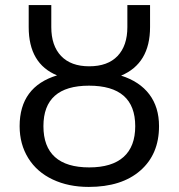

<svg xmlns="http://www.w3.org/2000/svg" viewBox="-20 -734 711 764"><path d="M335 -470.2Q408.7 -470.2 447.8 -511.2Q486.8 -552.2 486.8 -626V-713.9H577.1V-626Q577.1 -481.4 461.9 -433.1Q535.6 -409.7 574.2 -358.6Q612.8 -307.6 612.8 -231.9Q612.8 -120.1 538.3 -55.2Q463.9 9.8 333 9.8Q252.4 9.8 189.7 -19.8Q127 -49.3 92.5 -104.7Q58.1 -160.2 58.1 -231.9Q58.1 -388.7 207 -434.1Q94.2 -480.5 94.2 -626V-713.9H184.1V-626Q184.1 -552.2 223.1 -511.2Q262.2 -470.2 335 -470.2ZM152.8 -231.9Q152.8 -150.4 198.7 -109.1Q244.6 -67.9 335 -67.9Q425.3 -67.9 471.7 -109.4Q518.1 -150.9 518.1 -231.9Q518.1 -393.1 334 -393.1Q152.8 -393.1 152.8 -231.9Z"/></svg>

Font: NotoPenekeko
Style: Regular
Weight: 400
Designer: Monotype Design team
Foundry: Monotype Imaging Inc.
Version: Version 1.04